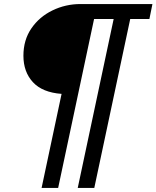

<svg xmlns="http://www.w3.org/2000/svg" viewBox="-20 -774 775 951"><path d="M186 157 285 -309Q190 -316 143 -367Q96 -418 96 -498Q96 -576 135.5 -633.5Q175 -691 240 -722.5Q305 -754 379 -754H735L720 -680H625L447 157H365L543 -680H446L268 157Z"/></svg>

Font: Libre Bodoni
Style: Italic
Weight: 400
Italic angle: -13°
Designer: Pablo Impallari, Rodrigo Fuenzalida
Foundry: Impallari Type
Version: Version 2.005;gftools[0.9.23]